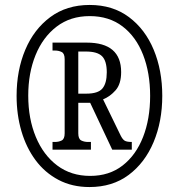

<svg xmlns="http://www.w3.org/2000/svg" viewBox="-20 -745 721 775"><path d="M341 10Q271 10 216 -19Q161 -48 123.5 -98.5Q86 -149 66.5 -215.5Q47 -282 47 -358Q47 -461 82 -544Q117 -627 183 -676Q249 -725 342 -725Q435 -725 500.5 -676Q566 -627 600.5 -544Q635 -461 635 -358Q635 -255 600 -171.5Q565 -88 499.5 -39Q434 10 341 10ZM344 -35Q421 -35 475 -77Q529 -119 557.5 -192Q586 -265 586 -358Q586 -451 557.5 -524Q529 -597 474.5 -638.5Q420 -680 342 -680Q264 -680 208.5 -637.5Q153 -595 123.5 -522.5Q94 -450 94 -359Q94 -266 124.5 -192.5Q155 -119 211 -77Q267 -35 344 -35ZM192 -141V-172H202Q217 -172 229 -178Q241 -184 241 -207V-506Q241 -529 229 -535Q217 -541 202 -541H192V-573H330Q469 -573 469 -454Q469 -406 446.5 -380.5Q424 -355 396 -344L467 -198Q475 -182 483.5 -177Q492 -172 512 -172V-141H433L344 -330H296V-207Q296 -184 308 -178Q320 -172 335 -172H347V-141ZM329 -367Q376 -367 393.5 -388Q411 -409 411 -453Q411 -499 392 -518Q373 -537 327 -537H296V-367Z"/></svg>

Font: Noto Serif ExtraCondensed SemiBold
Style: Italic
Weight: 600
Width: 2
Italic angle: -12°
Designer: Monotype Design Team
Foundry: Monotype Imaging Inc.
Version: Version 2.013